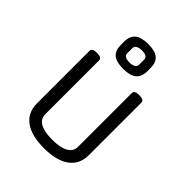

<svg xmlns="http://www.w3.org/2000/svg" viewBox="-241 -988 1134 1134"><g transform="rotate(45 326.5 -420.5)"><path d="M543 -582V-143Q543 -67 487 -26Q431 15 326 15Q221 15 165.5 -26Q110 -67 110 -143V-582Q110 -605 150 -605Q190 -605 190 -582V-133Q190 -55 326 -55Q393 -55 428 -75Q463 -95 463 -133V-582Q463 -605 503 -605Q543 -605 543 -582ZM437 -764V-739Q437 -692 410 -669.5Q383 -647 325 -647Q268 -647 242 -669Q216 -691 216 -739V-764Q216 -811 243 -833.5Q270 -856 328 -856Q385 -856 411 -834Q437 -812 437 -764ZM278 -773V-729Q278 -700 326 -700Q349 -700 362 -708.5Q375 -717 375 -730V-774Q375 -803 327 -803Q305 -803 291.5 -795Q278 -787 278 -773Z"/></g></svg>

Font: Offside
Style: Regular
Weight: 400
Designer: Eduardo Rodriguez Tunni
Foundry: Eduardo Rodriguez Tunni
Version: Version 1.002; ttfautohint (v1.8.4.7-5d5b);gftools[0.9.23]